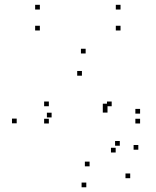

<svg xmlns="http://www.w3.org/2000/svg" viewBox="-20 -772 660 814"><path d="M532 -16.5V-36.5H512V-16.5ZM566.4 -137.3V-157.3H546.4V-137.3ZM487.9 -154.2V-174.2H467.9V-154.2ZM470.4 -125.5V-145.5H450.4V-125.5ZM359.8 -66.8V-86.8H339.8V-66.8ZM198.8 -274.2V-294.2H178.8V-274.2ZM327.3 -451.1V-471.1H307.3V-451.1ZM435.8 -312.4V-332.4H415.8V-312.4ZM435.8 -294.7V-314.7H415.8V-294.7ZM453.5 -321.6V-341.6H433.5V-321.6ZM187.1 -321.6V-341.6H167.1V-321.6ZM187.1 -248.5V-268.5H167.1V-248.5ZM573.9 -248.5V-268.5H553.9V-248.5ZM573.9 -290.3V-310.3H553.9V-290.3ZM343.1 -545.3V-565.3H323.1V-545.3ZM50.8 -249.2V-269.2H30.8V-249.2ZM345.9 22V2H325.9V22ZM491 -642.8V-662.8H471V-642.8ZM491 -731.6V-751.6H471V-731.6ZM149 -731.6V-751.6H129V-731.6ZM149 -642.8V-662.8H129V-642.8Z"/></svg>

Font: Monaspace Xenon Dots Var
Style: Regular
Weight: 400
Designer: Riley Cran and the Lettermatic Team
Version: Version 1.100 (Monaspace Xenon Dots)